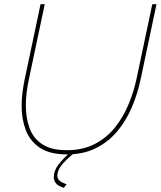

<svg xmlns="http://www.w3.org/2000/svg" viewBox="-20 -730 765 914"><path d="M298 5Q217 5 170 -26.5Q123 -58 103 -110Q83 -162 83 -225Q83 -257 87 -289.5Q91 -322 98 -355L173 -710H193L118 -355Q111 -323 107 -291.5Q103 -260 103 -228Q103 -169 120.5 -120.5Q138 -72 181 -43.5Q224 -15 298 -15Q374 -15 431 -44.5Q488 -74 527.5 -123.5Q567 -173 592 -233.5Q617 -294 630 -355L705 -710H725L650 -355Q635 -283 607 -218Q579 -153 536.5 -103Q494 -53 435 -24Q376 5 298 5ZM236 113Q236 83 258 54Q280 25 322 -12H326L331 0Q287 37 270 60.5Q253 84 253 106Q253 120 263 129.5Q273 139 297 147L284 164Q259 157 247.5 144Q236 131 236 113Z"/></svg>

Font: Raleway Thin Thin
Style: Italic
Weight: 250
Italic angle: -12°
Version: Version 4.026